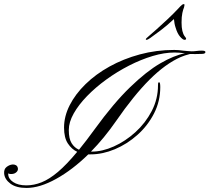

<svg xmlns="http://www.w3.org/2000/svg" viewBox="-20 -926 1033 947"><path d="M110.8 1Q60.1 1 31.7 -20Q3.4 -41 0.5 -69.3Q-1.5 -91.8 12.5 -102.5Q26.4 -113.3 41.5 -114.7Q49.8 -115.7 58.3 -111.3Q66.9 -106.9 68.4 -94.7Q69.3 -85.4 62 -77.9Q54.7 -70.3 43.5 -68.4Q29.8 -65.9 20.5 -70.8V-67.9Q20.5 -44.4 44.9 -28.1Q69.3 -11.7 109.9 -11.7Q147.5 -11.7 185.3 -26.9Q223.1 -42 265.9 -78.1Q308.6 -114.3 360.8 -177.2Q333.5 -189.9 314.7 -218.3Q295.9 -246.6 295.9 -296.9Q295.9 -352.1 323.7 -407Q351.6 -461.9 401.9 -511Q452.1 -560.1 520.3 -597.9Q588.4 -635.7 669.7 -657.7Q751 -679.7 839.8 -679.7Q851.1 -679.7 861.6 -678.7Q872.1 -677.7 882.3 -676.3Q893.6 -675.8 904.1 -674.3Q914.6 -672.9 925.3 -672.9Q937.5 -672.9 949.7 -674.6Q961.9 -676.3 975.1 -676.3Q993.2 -676.3 993.2 -669.4Q993.2 -660.6 977.1 -660.2Q958.5 -659.2 944.1 -659.4Q929.7 -659.7 917 -659.7Q902.8 -656.2 892.6 -652.6Q882.3 -648.9 871.1 -644.5Q795.9 -611.3 717.5 -533Q639.2 -454.6 552.2 -328.6Q493.2 -243.7 428.7 -178.2H432.6Q484.4 -178.2 541.3 -203.6Q598.1 -229 647.7 -273.9Q697.3 -318.8 728.3 -378.2Q759.3 -437.5 759.3 -505.9Q759.3 -517.1 761.2 -518.8Q763.2 -520.5 764.6 -520.5Q770.5 -520.5 770.5 -496.6Q770.5 -426.3 739.5 -366Q708.5 -305.7 657.7 -260.5Q606.9 -215.3 546.4 -189.9Q485.8 -164.6 426.8 -164.6H415.5Q336.9 -87.9 256.6 -43.5Q176.3 1 110.8 1ZM369.6 -187.5Q387.7 -209.5 407 -234.9Q426.3 -260.3 447.3 -289.1Q540.5 -417.5 621.6 -495.8Q702.6 -574.2 770.5 -613.5Q838.4 -652.8 892.1 -663.1Q879.9 -665 865.2 -666Q850.6 -667 840.8 -667Q790.5 -667 732.7 -649.7Q674.8 -632.3 616.2 -602.3Q557.6 -572.3 504.4 -533.7Q451.2 -495.1 409.4 -452.1Q367.7 -409.2 343.5 -366.2Q319.3 -323.2 319.3 -284.7Q319.3 -241.7 333.3 -219.5Q347.2 -197.3 369.6 -187.5ZM702.1 -729.5Q699.2 -729.5 699.2 -731.4Q699.2 -734.4 702.6 -737.8Q706.1 -741.2 720.7 -753.9Q729 -760.7 752.9 -782Q776.9 -803.2 805.9 -830.6Q835 -857.9 857.4 -881.8Q871.6 -897.5 877 -901.6Q882.3 -905.8 886.2 -905.8Q890.1 -905.8 890.1 -901.9Q890.1 -898.4 887.7 -889.6Q883.3 -879.9 879.4 -861.8Q875.5 -843.8 875.5 -814.5Q875.5 -766.6 891.6 -746.1Q894.5 -742.2 896.2 -740Q897.9 -737.8 897.9 -735.4Q897.9 -729.5 890.1 -729.5Q882.3 -729.5 868.7 -744.6Q855 -759.8 846.2 -789.6Q842.8 -799.3 840.8 -810.3Q838.9 -821.3 837.9 -832Q801.8 -798.3 773.4 -777.1Q745.1 -755.9 720.7 -738.3Q712.9 -732.9 709 -731.2Q705.1 -729.5 702.1 -729.5Z"/></svg>

Font: Pinyon Script
Style: Regular
Weight: 400
Designer: Nicole Fally, Eben Sorkin
Foundry: Sorkin Type Co.
Version: Version 1.008; ttfautohint (v1.8.4.7-5d5b)